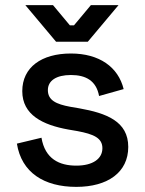

<svg xmlns="http://www.w3.org/2000/svg" viewBox="-20 -716 565 750"><path d="M278 14C401 14 481 -43 481 -142C481 -242 396 -274 289 -293L254 -299C200 -309 167 -324 167 -364C167 -401 200 -423 257 -423C315 -423 356 -401 367 -341L463 -368C442 -454 368 -507 257 -507C142 -507 67 -453 67 -360C67 -267 147 -228 247 -210L282 -204C346 -192 380 -177 380 -137C380 -96 343 -69 278 -69C212 -69 156 -95 142 -178L46 -155C64 -42 152 14 278 14ZM79 -696 199 -553H323L443 -696H335L269 -617H253L187 -696Z"/></svg>

Font: Meta Space Medium
Style: Regular
Weight: 500
Designer: Meta Pool / Florian Karsten
Foundry: Meta Pool / Florian Karsten
Version: Version 2.000;Glyphs 3.1.1 (3137)